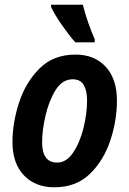

<svg xmlns="http://www.w3.org/2000/svg" viewBox="-20 -786 550 816"><path d="M382 -606 383 -618Q350 -694 332 -766H197V-757Q212 -724 243.5 -679Q275 -634 300 -606ZM477 -359Q477 -450 429.5 -502Q382 -554 301 -554Q207 -554 148 -495Q89 -436 61 -350Q33 -264 33 -182Q33 -92 81.5 -41Q130 10 211 10Q303 10 361.5 -46.5Q420 -103 448.5 -188Q477 -273 477 -359ZM159 -181Q159 -232 173.5 -295Q188 -358 216.5 -403.5Q245 -449 289 -449Q322 -449 336 -424.5Q350 -400 350 -360Q350 -302 334.5 -240.5Q319 -179 290.5 -137Q262 -95 223 -95Q159 -95 159 -181Z"/></svg>

Font: Noto Sans UI SemiCondensed
Style: Bold Italic
Weight: 700
Width: 4
Designer: Monotype Design Team
Foundry: Monotype Imaging Inc.
Version: 1.001